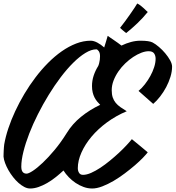

<svg xmlns="http://www.w3.org/2000/svg" viewBox="-30 -995 1004 1098"><path d="M762.2 -475.1Q780.8 -490.2 798.3 -512.7Q815.9 -535.2 829.6 -560.1Q843.3 -585 851.6 -610.8Q859.9 -636.7 859.9 -659.2Q859.9 -677.2 851.1 -689.7Q842.3 -702.1 819.8 -702.1Q801.3 -702.1 778.3 -693.4Q755.4 -684.6 731.9 -669.2Q708.5 -653.8 686.3 -632.6Q664.1 -611.3 647 -586.4Q629.9 -561.5 619.4 -534.2Q608.9 -506.8 608.9 -479Q608.9 -455.1 614.7 -437.7Q620.6 -420.4 631.6 -407Q642.6 -393.6 658.7 -382.3Q674.8 -371.1 694.8 -358.9Q633.3 -333 581.8 -295.2Q530.3 -257.3 493.4 -213.4Q456.5 -169.4 435.8 -122.8Q415 -76.2 415 -33.2Q415 -18.1 422.1 -6.6Q429.2 4.9 444.8 4.9Q465.3 4.9 491 -6.3Q516.6 -17.6 543.9 -35.6Q571.3 -53.7 598.6 -76.2Q626 -98.6 650.4 -121.3Q674.8 -144 693.8 -164.6Q712.9 -185.1 724.1 -199.2Q753.4 -175.8 774.9 -157.5Q796.4 -139.2 814.9 -124Q806.6 -112.8 787.4 -92.8Q768.1 -72.8 741.5 -49.8Q714.8 -26.9 683.3 -3.2Q651.9 20.5 619.4 39.6Q586.9 58.6 555.2 70.8Q523.4 83 497.1 83Q472.2 83 448 74.2Q423.8 65.4 402.3 51Q380.9 36.6 363 18.1Q345.2 -0.5 333 -20Q311.5 0 287.8 18.8Q264.2 37.6 239.5 51.8Q214.8 65.9 190.2 74.5Q165.5 83 142.1 83Q126 83 109.1 74.2Q92.3 65.4 75.9 51Q59.6 36.6 44.7 17.6Q29.8 -1.5 18.3 -21.7Q6.8 -42 -0.7 -62Q-8.3 -82 -9.8 -99.1Q-9.8 -105.5 -9.5 -114.5Q-9.3 -123.5 -8.8 -133.3Q-8.3 -143.1 -7.6 -152.3Q-6.8 -161.6 -5.9 -168.9Q1.5 -212.4 17.6 -260.7Q33.7 -309.1 56.9 -358.9Q80.1 -408.7 109.4 -458Q138.7 -507.3 172.9 -552.2Q207 -597.2 245.1 -635.5Q283.2 -673.8 323.5 -701.9Q363.8 -730 405.5 -746.1Q447.3 -762.2 488.8 -762.2Q506.3 -762.2 526.9 -751.2Q547.4 -740.2 565.9 -723.6Q571.3 -740.7 576.4 -757.6Q581.5 -774.4 585.9 -790Q593.3 -784.7 602.8 -778.3Q612.3 -772 622.8 -764.6Q633.3 -757.3 644 -749.8Q654.8 -742.2 664.6 -734.4Q691.9 -747.6 719.2 -754.9Q746.6 -762.2 772.9 -762.2Q823.7 -762.2 842.8 -752Q859.4 -743.2 878.9 -726.6Q898.4 -710 915 -690.2Q931.6 -670.4 942.9 -650.1Q954.1 -629.9 954.1 -613.8Q954.1 -585.9 944.8 -555.7Q935.5 -525.4 920.4 -496.8Q905.3 -468.3 885.7 -443.1Q866.2 -418 846.2 -400.9ZM352.1 -234.9Q383.8 -286.6 433.3 -326.9Q482.9 -367.2 543 -395.5Q534.2 -404.3 525.6 -414.6Q517.1 -424.8 510.5 -437.7Q503.9 -450.7 500 -466.8Q496.1 -482.9 496.1 -502.9Q496.1 -533.7 505.6 -562.5Q515.1 -591.3 531.7 -617.7Q533.2 -621.6 534.7 -625.7Q536.1 -629.9 537.1 -633.8Q539.6 -643.6 540.8 -653.6Q542 -663.6 542 -673.8Q542 -692.9 534.4 -702.9Q526.9 -712.9 521 -712.9Q492.2 -712.9 458.3 -692.1Q424.3 -671.4 388.7 -636Q353 -600.6 317.1 -553.2Q281.2 -505.9 248.3 -452.1Q215.3 -398.4 186.8 -341.8Q158.2 -285.2 137.2 -231Q116.2 -176.8 104 -127.9Q91.8 -79.1 91.8 -42Q91.8 -2 122.1 -2Q133.3 -2 158 -18.1Q182.6 -34.2 214.6 -64.5Q246.6 -94.7 282.5 -137.7Q318.4 -180.7 352.1 -234.9ZM814.9 -926.3Q787.6 -892.6 755.9 -862.3Q724.1 -832 691.9 -806.2Q689.5 -807.6 684.3 -811.5Q679.2 -815.4 673.8 -820.3Q668.5 -825.2 663.6 -829.3Q658.7 -833.5 656.7 -835.9Q668.9 -851.1 684.1 -871.6Q699.2 -892.1 713.4 -912.4Q727.5 -932.6 738.8 -949.5Q750 -966.3 754.9 -975.1Q765.1 -970.2 774.7 -962.6Q784.2 -955.1 792.2 -947.8Q800.3 -940.4 806.2 -934.3Q812 -928.2 814.9 -926.3Z"/></svg>

Font: Yesteryear
Style: Regular
Weight: 400
Designer: Astigmatic (AOETI)
Foundry: Astigmatic (AOETI)
Version: Version 1.000